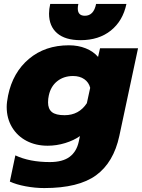

<svg xmlns="http://www.w3.org/2000/svg" viewBox="-20 -725 721 975"><path d="M229 -656Q229 -678 235 -705H378Q375 -693 375 -682Q375 -645 411 -645Q456 -645 468 -705H622Q604 -619 543 -570Q482 -521 389 -521Q311 -521 270 -556.5Q229 -592 229 -656ZM30 197 58 64Q130 98 233 98Q298 98 333.5 71.5Q369 45 380 -6L386 -34Q355 -12 311 1.5Q267 15 222 15Q162 15 115 -9.5Q68 -34 41 -79Q14 -124 14 -182Q14 -205 21 -240Q45 -357 127 -426Q209 -495 330 -495Q377 -495 415.5 -479.5Q454 -464 478 -436L488 -480H681L586 -35Q557 100 468 165Q379 230 205 230Q158 230 110 221Q62 212 30 197ZM421 -201 438 -279Q431 -307 408 -323Q385 -339 351 -339Q304 -339 271 -313Q238 -287 228 -241Q224 -224 224 -205Q224 -172 243.5 -156Q263 -140 308 -140Q381 -140 421 -201Z"/></svg>

Font: Prompt ExtraBold
Style: Italic
Weight: 800
Italic angle: -12°
Designer: Katatrad Team
Foundry: CadsonDemak
Version: Version 1.001